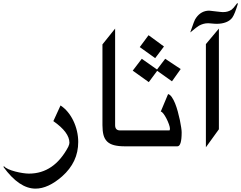

<svg xmlns="http://www.w3.org/2000/svg" viewBox="-118 -958 1458 1161"><path d="M355 -99.6Q355 -38.1 330.6 13.7Q306.2 65.4 257.8 108.4Q173.3 182.6 96.7 182.6Q-2 182.6 -97.7 50.8L-93.3 47.4Q-85.4 57.1 -66.9 65.2Q-48.3 73.2 -25.9 79.1Q-3.4 85 19 88.4Q41.5 91.8 57.1 91.8Q209.5 91.8 295.9 -72.3H295.4Q298.3 -78.6 300 -84Q301.8 -89.4 301.8 -94.7Q301.8 -157.7 204.6 -225.6L248 -320.3Q271.5 -305.2 291.3 -281.5Q311 -257.8 325.2 -228.5Q339.4 -199.2 347.2 -166Q355 -132.8 355 -99.6Z M683.6 -73.2H637.7Q598.1 -73.2 571.8 -80.1Q545.4 -86.9 529.8 -102.3Q514.2 -117.7 507.8 -141.8Q501.5 -166 501.5 -201.2V-689.5L578.1 -785.2V-201.2Q578.1 -169.4 607.9 -169.4H683.6Z M980.5 -158.2Q980.5 -73.2 954.6 -73.2H654.3V-169.4H905.3Q909.7 -169.4 909.7 -179.7Q909.7 -189 903.6 -206.3Q897.5 -223.6 888.7 -240.7Q879.9 -257.8 870.4 -270.5Q860.8 -283.2 854 -283.2L898.4 -389.2Q910.2 -386.2 920.9 -370.8Q931.6 -355.5 940.7 -333Q949.7 -310.5 957 -283.9Q964.4 -257.3 969.5 -232.7Q974.6 -208 977.5 -188Q980.5 -168 980.5 -158.2ZM820.3 -606.4 727.1 -673.3 780.3 -745.1 873.5 -676.8ZM921.9 -466.3 832.5 -529.8 781.7 -461.4 684.6 -530.8 739.3 -602.5 831.5 -537.6 880.9 -602.5 974.6 -540.5Z M1320.8 -936.5Q1311.5 -905.8 1303.2 -884.5Q1294.9 -863.3 1287.1 -852.1Q1273.9 -833.5 1249 -823.7Q1224.1 -814 1192.9 -814Q1186.5 -814 1178.7 -814.5Q1170.9 -814.9 1163.6 -815.7Q1156.2 -816.4 1149.9 -816.9Q1143.6 -817.4 1140.1 -817.4Q1125 -817.4 1111.3 -813.5Q1097.7 -809.6 1085.4 -802.7Q1081.5 -800.8 1068.6 -791Q1055.7 -781.2 1032.2 -761.7Q1044.4 -797.4 1053 -820.3Q1061.5 -843.3 1068.4 -851.1Q1098.6 -893.1 1146.5 -893.6Q1152.8 -893.1 1164.8 -891.6Q1176.8 -890.1 1189.7 -888.7Q1202.6 -887.2 1213.9 -886Q1225.1 -884.8 1230 -884.8Q1247.1 -884.8 1259.5 -888.7Q1272 -892.6 1282.2 -899.4Q1286.1 -901.9 1294.7 -911.4Q1303.2 -920.9 1315.9 -938.5ZM1205.6 -176.3 1127 -67.4V-691.4L1205.6 -785.2Z"/></svg>

Font: XB Khoramshahr
Style: Regular
Weight: 400
Designer: Behnam
Foundry: Irmug
Version: Version 8.005 2009